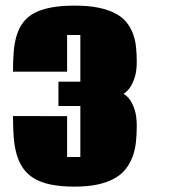

<svg xmlns="http://www.w3.org/2000/svg" viewBox="-20 -659 623 693"><path d="M26.9 -400.4Q26.9 -439.5 29.5 -472.4Q32.2 -505.4 40.5 -532Q48.8 -558.6 64 -578.6Q79.1 -598.6 103.8 -611.8Q128.4 -625 164.1 -631.8Q199.7 -638.7 249.5 -638.7Q299.3 -638.7 335.2 -631.3Q371.1 -624 396 -610.8Q420.9 -597.7 436 -579.1Q451.2 -560.5 459.7 -538.1Q468.3 -515.6 470.9 -489.7Q473.6 -463.9 473.6 -436.5Q473.6 -401.4 466.1 -379.2Q458.5 -356.9 449.7 -343.8Q439 -328.1 425.8 -320.3Q439 -313 449.7 -297.9Q458.5 -285.2 466.1 -262.5Q473.6 -239.7 473.6 -204.1Q473.6 -175.8 470.9 -148.4Q468.3 -121.1 459.7 -96.7Q451.2 -72.3 436 -51.8Q420.9 -31.2 396 -16.6Q371.1 -2 335.2 6.3Q299.3 14.6 249.5 14.6Q200.2 14.6 164.3 7.3Q128.4 0 103.8 -14.6Q79.1 -29.3 64 -50.8Q48.8 -72.3 40.5 -100.6Q32.2 -128.9 29.5 -163.8Q26.9 -198.7 26.9 -240.2L222.2 -239.7V-92.3H270V-276.4H190.9V-364.3H270V-532.7H222.2V-400.4Z"/></svg>

Font: Coda Caption ExtraBold
Style: Regular
Weight: 800
Designer: vernon adams
Foundry: vernon adams
Version: Version 1.002